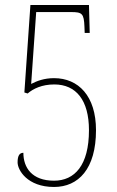

<svg xmlns="http://www.w3.org/2000/svg" viewBox="-20 -734 465 764"><path d="M195 10C292 10 362 -62 362 -216C362 -352 292 -423 195 -423C156 -423 127 -412 104 -400L124 -686H263C307 -686 314 -680 316 -628L317 -603H337L334 -714H101L77 -366L90 -362C112 -381 147 -398 196 -398C283 -398 334 -335 334 -216C334 -76 277 -15 195 -15C107 -15 73 -67 73 -126C58 -126 50 -115 50 -88C50 -57 89 10 195 10Z"/></svg>

Font: Noto Serif Armenian ExtraCondensed Thin
Style: Regular
Weight: 100
Width: 2
Designer: Monotype Design Team
Foundry: Monotype Imaging Inc.
Version: Version 2.008